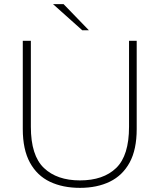

<svg xmlns="http://www.w3.org/2000/svg" viewBox="-20 -897 770 927"><path d="M366 10Q283 10 221 -19.5Q159 -49 124.5 -112Q90 -175 90 -274V-700H129V-285Q129 -146 192 -86Q255 -26 366 -26Q479 -26 541 -86Q603 -146 603 -285V-700H640V-274Q640 -175 606 -112.5Q572 -50 510.5 -20Q449 10 366 10ZM409 -751H377L236 -877H287Z"/></svg>

Font: REM Medium Thin
Style: Regular
Weight: 250
Version: Version 1.005;gftools[0.9.28]